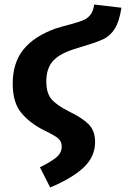

<svg xmlns="http://www.w3.org/2000/svg" viewBox="-20 -604 555 846"><path d="M156 133Q203 110 227.5 90Q252 70 252 42Q252 19 236 5.5Q220 -8 174 -30Q112 -61 74 -106.5Q36 -152 36 -235Q36 -327 83 -385.5Q130 -444 224 -478Q256 -488 291 -497Q328 -507 347 -515Q366 -523 378.5 -539Q391 -555 395 -584L515 -570Q506 -510 486 -478Q466 -446 436.5 -432Q407 -418 350 -401Q341 -398 332 -395.5Q323 -393 315 -390Q246 -370 215 -337Q184 -304 184 -245Q184 -195 206 -168Q228 -141 284 -113Q342 -85 370.5 -56.5Q399 -28 399 22Q399 86 349 133.5Q299 181 201 222Z"/></svg>

Font: Fira Sans SemiBold
Style: Italic
Weight: 600
Italic angle: -8°
Designer: bBox Type GmbH & Carrois Corporate GbR & Edenspiekermann AG
Foundry: bBox Type GmbH & Carrois Corporate GbR & Edenspiekermann AG
Version: Version 4.301